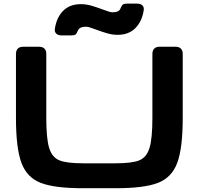

<svg xmlns="http://www.w3.org/2000/svg" viewBox="-20 -1003 1075 1039"><path d="M66.4 -365.2V-710.9Q66.4 -730 76.4 -740Q86.4 -750 105.5 -750H191.4Q210.4 -750 220.5 -740Q230.5 -730 230.5 -710.9V-365.2Q230.5 -251.9 246.4 -201.3Q262.4 -150.8 302 -135.1Q341.5 -119.3 429.2 -119.3H606Q693.7 -119.3 733.2 -135.1Q772.8 -150.8 788.7 -201.3Q804.7 -251.9 804.7 -365.2V-710.9Q804.7 -730 814.7 -740Q824.7 -750 843.8 -750H929.7Q948.7 -750 958.7 -740Q968.8 -730 968.8 -710.9V-365.2Q968.8 -200.7 939 -121.3Q909.2 -42 834.2 -13.2Q759.3 15.6 606 15.6H429.2Q275.9 15.6 200.9 -13.2Q126 -42 96.2 -121.3Q66.4 -200.7 66.4 -365.2ZM276.9 -846.9Q285.6 -907.7 321.4 -944.1Q357.1 -980.5 418 -980.5Q444.9 -980.5 472.4 -972.9Q499.8 -965.2 535.6 -951.8Q558.5 -943.5 569.5 -940Q580.6 -936.5 588.4 -936.5Q605 -936.5 614.3 -940.2Q623.5 -943.8 627.2 -948.7Q630.9 -953.6 634.3 -962.4Q638.7 -973.1 644.8 -978.3Q650.9 -983.4 667 -983.4H721.7Q740.8 -983.4 750.6 -973.6Q760.4 -963.9 757.8 -948.2Q749 -887.8 712.8 -851.1Q676.6 -814.5 616.7 -814.5Q589.7 -814.5 562.3 -822.1Q534.9 -829.7 499 -843.2Q476.2 -851.5 465.1 -854.9Q454.1 -858.4 446.3 -858.4Q429.2 -858.4 419.9 -854.7Q410.6 -851.1 406.7 -845.9Q402.8 -840.8 398.9 -832Q395 -821.8 389.2 -816.7Q383.3 -811.5 367.7 -811.5H313Q293.9 -811.5 284.1 -821.4Q274.3 -831.2 276.9 -846.9Z"/></svg>

Font: Gyrochrome
Style: Regular
Weight: 400
Designer: David Moles
Foundry: David Moles
Version: Version 1.005;Glyphs 3.2.3 (3260)